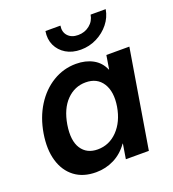

<svg xmlns="http://www.w3.org/2000/svg" viewBox="-134 -832 854 946"><g transform="rotate(-20 292.5 -359.5)"><path d="M209 10.3Q141.6 10.3 97.2 -23.4Q52.7 -57.1 34.9 -117.4Q17.1 -177.7 30.3 -258.3Q43.5 -337.4 81.3 -397.7Q119.1 -458 175 -491.9Q231 -525.9 296.9 -525.9Q347.2 -525.9 384.8 -505.4Q422.4 -484.9 439.9 -443.8H441.4L453.1 -515.6H573.7L488.3 0H367.7L380.4 -77.6H378.9Q347.7 -33.7 303.7 -11.7Q259.8 10.3 209 10.3ZM254.9 -92.8Q315.4 -92.8 359.1 -137.9Q402.8 -183.1 415.5 -258.3Q427.7 -333.5 398.9 -378.7Q370.1 -423.8 310.1 -423.8Q252.4 -423.8 210.2 -380.9Q168 -337.9 154.8 -258.3Q142.1 -178.2 169.9 -135.5Q197.8 -92.8 254.9 -92.8ZM345.2 -583Q300.3 -583 267.8 -602.5Q235.4 -622.1 220 -655Q204.6 -688 211.4 -729H290Q284.7 -696.3 303.5 -675.8Q322.3 -655.3 356.9 -655.3Q391.6 -655.3 417.2 -675.8Q442.9 -696.3 448.2 -729H527.3Q520.5 -688 494.1 -655Q467.8 -622.1 428.7 -602.5Q389.6 -583 345.2 -583Z"/></g></svg>

Font: Inter Display SemiBold
Style: Italic
Weight: 600
Italic angle: -9.39999°
Designer: Rasmus Andersson
Foundry: rsms
Version: Version 4.000;git-a52131595